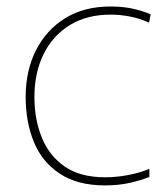

<svg xmlns="http://www.w3.org/2000/svg" viewBox="-20 -558 512 588"><path d="M301.8 9.8Q217.3 9.8 163.6 -25.9Q109.4 -61 84 -122.6Q58.6 -184.1 58.6 -261.2Q58.6 -341.8 90.3 -404.3Q122.1 -466.8 179.9 -502.4Q237.8 -538.1 318.4 -538.1Q354.5 -538.1 384 -532Q413.6 -525.9 441.4 -514.2L436.5 -488.8Q406.7 -502 377.2 -507.6Q347.7 -513.2 318.4 -513.2Q246.6 -513.2 194.3 -481.4Q141.6 -449.2 113.5 -392.1Q85.4 -335 85.4 -261.2Q85.4 -192.4 107.9 -137.2Q130.4 -81.1 178 -48.1Q225.6 -15.1 301.8 -15.1Q337.4 -15.1 373 -22Q408.7 -28.8 437.5 -41V-16.1Q412.6 -5.9 377.7 2Q342.8 9.8 301.8 9.8Z"/></svg>

Font: Nokora Thin
Style: Regular
Weight: 100
Designer: Danh Hong
Version: Version 8.000; ttfautohint (v1.8.3)